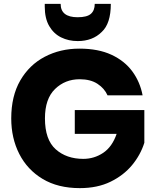

<svg xmlns="http://www.w3.org/2000/svg" viewBox="-20 -965 802 991"><path d="M38 0ZM38 0ZM392 6Q279 6 200 -41.5Q121 -89 79.5 -170.5Q38 -252 38 -354Q38 -469 84.5 -549.5Q131 -630 211 -672Q291 -714 390 -714Q487 -714 555 -682.5Q623 -651 663 -596.5Q703 -542 716 -473H535Q519 -509 483 -532.5Q447 -556 391 -556Q316 -556 264 -505.5Q212 -455 212 -354Q212 -244 267.5 -194.5Q323 -145 410 -145Q466 -145 512.5 -176Q559 -207 582 -274H366V-397H725V-228Q705 -165 661.5 -112.5Q618 -60 550.5 -27Q483 6 392 6ZM381 -753Q334 -753 295.5 -772Q257 -791 234 -830.5Q211 -870 211 -931V-945H293Q293 -876 381 -876Q429 -876 449 -893.5Q469 -911 469 -945H552Q552 -843 505 -800Q458 -753 381 -753Z"/></svg>

Font: Ulagadi Sans
Style: Bold
Weight: 700
Designer: Ninad Kale (Devanagari), Jonny Pinhorn (Latin)
Foundry: Indian Type Foundry
Version: Version 3.01;March 29, 2020;FontCreator 12.0.0.2522 64-bit; 